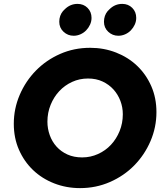

<svg xmlns="http://www.w3.org/2000/svg" viewBox="-20 -957 838 988"><path d="M51 0ZM785 -380Q785 -302 754.5 -231Q724 -160 671 -106Q618 -52 546 -20.5Q474 11 392 11Q321 11 258.5 -13.5Q196 -38 150 -82Q104 -126 77.5 -186.5Q51 -247 51 -320Q51 -398 81.5 -469Q112 -540 165 -594Q218 -648 289.5 -679.5Q361 -711 444 -711Q515 -711 577.5 -686.5Q640 -662 686 -618Q732 -574 758.5 -513.5Q785 -453 785 -380ZM612 -369Q612 -405 599.5 -438Q587 -471 564 -496.5Q541 -522 508 -537.5Q475 -553 433 -553Q389 -553 351 -535.5Q313 -518 285 -488Q257 -458 240.5 -417.5Q224 -377 224 -331Q224 -295 236 -261.5Q248 -228 271 -202.5Q294 -177 327 -162Q360 -147 403 -147Q446 -147 484.5 -164.5Q523 -182 551 -212Q579 -242 595.5 -282.5Q612 -323 612 -369ZM359 -773Q329 -773 307 -793.5Q285 -814 285 -845Q285 -877 304 -900L313 -909Q341 -937 379 -937Q410 -937 430.5 -916.5Q451 -896 451 -865Q451 -847 443.5 -830.5Q436 -814 423.5 -801Q411 -788 394 -780.5Q377 -773 359 -773ZM589 -773Q559 -773 537 -793.5Q515 -814 515 -845Q515 -877 534 -900L543 -909Q571 -937 609 -937Q640 -937 660.5 -916.5Q681 -896 681 -865Q681 -847 673.5 -830.5Q666 -814 653.5 -801Q641 -788 624 -780.5Q607 -773 589 -773Z"/></svg>

Font: Rosa Sans Black
Style: Italic
Weight: 900
Italic angle: -12°
Designer: Pentagram / MCKL
Foundry: Pentagram / MCKL
Version: Version 1.005;September 16, 2019;FontCreator 11.5.0.2425 64-